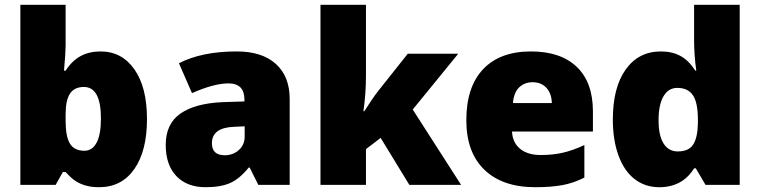

<svg xmlns="http://www.w3.org/2000/svg" viewBox="-20 -780 3207 810"><path d="M403.8 -563Q494.1 -563 547.1 -487.3Q600.1 -411.6 600.1 -277.8Q600.1 -143.1 546.6 -66.7Q493.2 9.8 397.9 9.8Q367.2 9.8 343.3 3.2Q319.3 -3.4 300.5 -15.1Q281.7 -26.9 256.8 -54.2H245.1L214.8 0H65.9V-759.8H256.8V-587.9Q256.8 -557.1 250 -481.9H256.8Q284.7 -524.9 321 -543.9Q357.4 -563 403.8 -563ZM334 -413.1Q293.9 -413.1 275.4 -385.3Q256.8 -357.4 256.8 -297.9V-271Q256.8 -203.1 275.4 -173.6Q293.9 -144 335.9 -144Q369.6 -144 387.7 -178.5Q405.8 -212.9 405.8 -279.8Q405.8 -413.1 334 -413.1Z M1069.8 0 1033.2 -73.2H1029.3Q990.7 -25.4 950.7 -7.8Q910.6 9.8 847.2 9.8Q769 9.8 724.1 -37.1Q679.2 -84 679.2 -168.9Q679.2 -257.3 740.7 -300.5Q802.2 -343.8 918.9 -349.1L1011.2 -352.1V-359.9Q1011.2 -428.2 943.8 -428.2Q883.3 -428.2 790 -387.2L734.9 -513.2Q831.5 -563 979 -563Q1085.4 -563 1143.8 -510.3Q1202.1 -457.5 1202.1 -362.8V0ZM928.2 -125Q962.9 -125 987.5 -147Q1012.2 -168.9 1012.2 -204.1V-247.1L968.3 -245.1Q874 -241.7 874 -175.8Q874 -125 928.2 -125Z M1517.1 -311Q1551.8 -366.2 1576.2 -397L1700.2 -553.2H1913.1L1721.2 -317.9L1925.3 0H1707L1585.9 -198.2L1523.9 -150.9V0H1332V-759.8H1523.9V-460.9Q1523.9 -384.3 1513.2 -311Z M2238.3 9.8Q2100.1 9.8 2023.7 -63.7Q1947.3 -137.2 1947.3 -272.9Q1947.3 -413.1 2018.1 -488Q2088.9 -563 2220.2 -563Q2345.2 -563 2413.3 -497.8Q2481.4 -432.6 2481.4 -310.1V-225.1H2140.1Q2142.1 -178.7 2174.1 -152.3Q2206.1 -126 2261.2 -126Q2311.5 -126 2353.8 -135.5Q2396 -145 2445.3 -168V-30.8Q2400.4 -7.8 2352.5 1Q2304.7 9.8 2238.3 9.8ZM2227.1 -433.1Q2193.4 -433.1 2170.7 -411.9Q2147.9 -390.6 2144 -345.2H2308.1Q2307.1 -385.3 2285.4 -409.2Q2263.7 -433.1 2227.1 -433.1Z M2761.2 9.8Q2702.1 9.8 2658 -23.9Q2613.8 -57.6 2589.6 -123Q2565.4 -188.5 2565.4 -275.9Q2565.4 -410.6 2619.6 -486.8Q2673.8 -563 2768.6 -563Q2814.9 -563 2849.9 -544.4Q2884.8 -525.9 2913.6 -481.9H2917.5Q2908.2 -546.9 2908.2 -611.8V-759.8H3100.6V0H2956.5L2915.5 -69.8H2908.2Q2858.9 9.8 2761.2 9.8ZM2839.4 -141.1Q2885.3 -141.1 2904.1 -169.9Q2922.9 -198.7 2924.3 -258.8V-273.9Q2924.3 -347.2 2903.3 -378.2Q2882.3 -409.2 2837.4 -409.2Q2799.8 -409.2 2779.1 -373.8Q2758.3 -338.4 2758.3 -272.9Q2758.3 -208.5 2779.3 -174.8Q2800.3 -141.1 2839.4 -141.1Z"/></svg>

Font: Open Sans ExtBd
Style: Bold
Weight: 800
Foundry: Ascender Corporation
Version: Version 1.10